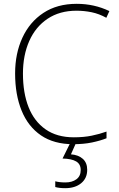

<svg xmlns="http://www.w3.org/2000/svg" viewBox="-20 -744 621 1004"><path d="M380 -688Q292 -688 229 -646Q166 -604 133 -529.5Q100 -455 100 -359Q100 -258 129.5 -183.5Q159 -109 218.5 -67.5Q278 -26 366 -26Q418 -26 459.5 -34.5Q501 -43 537 -56V-21Q504 -8 461 1Q418 10 363 10Q262 10 194.5 -36Q127 -82 93 -165.5Q59 -249 59 -360Q59 -464 97 -546.5Q135 -629 207 -676.5Q279 -724 381 -724Q473 -724 552 -686L536 -651Q498 -672 459 -680Q420 -688 380 -688ZM436 144Q436 188 404.5 214Q373 240 321 240Q290 240 269 234V204Q291 210 322 210Q357 210 379.5 193.5Q402 177 402 145Q402 114 378 100Q354 86 307 85L349 0H379L351 63Q390 66 413 86.5Q436 107 436 144Z"/></svg>

Font: Noto Sans Disp ExtLt
Style: Regular
Weight: 200
Designer: Monotype Design Team
Foundry: Monotype Imaging Inc.
Version: Version 2.000;GOOG;noto-source:20170915:90ef993387c0